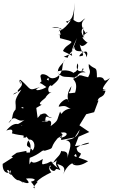

<svg xmlns="http://www.w3.org/2000/svg" viewBox="-30 -1038 841 1434"><path d="M695 -256C699 -339 740 -289 758 -360C662 -369 728 -401 685 -335C742 -390 702 -344 766 -375C704 -352 762 -416 791 -455C719 -404 777 -472 694 -460C693 -555 685 -507 633 -560C628 -514 659 -516 628 -461C544 -480 596 -485 517 -448C542 -489 590 -452 564 -477C531 -439 548 -509 610 -497C563 -528 563 -468 590 -530C609 -502 523 -484 548 -563C556 -565 561 -509 523 -497C521 -480 506 -529 403 -506C401 -543 455 -572 450 -589C425 -530 448 -525 413 -478C413 -478 375 -436 337 -462C315 -485 272 -494 272 -468C284 -405 282 -429 305 -397C305 -411 334 -491 335 -437C302 -454 265 -423 264 -410C263 -439 333 -365 322 -391C273 -357 201 -355 268 -388C177 -355 208 -370 124 -441C98 -450 141 -372 117 -438C168 -396 83 -367 106 -351C69 -347 38 -303 130 -369C60 -269 97 -284 85 -210C129 -227 133 -245 144 -234C167 -227 81 -221 170 -271C79 -254 138 -215 136 -262C23 -183 94 -171 33 -118C85 -201 94 -114 153 -143C94 -95 76 -115 137 -103C126 -93 90 -151 17 -63C47 -73 72 -77 59 -42C138 -20 158 -35 143 -12C143 -12 198 4 139 -60C155 -22 214 30 184 5C215 -4 245 42 214 86C191 49 153 69 181 11C221 59 180 120 182 145C279 110 283 76 304 88C391 62 330 78 399 -4C436 -32 450 -23 424 -47C486 -59 482 -16 414 -7C455 -49 412 9 431 7L528 -12L565 -70C548 2 491 3 461 8C522 23 487 72 474 143C484 71 422 102 428 86C418 131 394 131 366 179C433 138 360 165 403 218C327 162 377 158 321 182C289 187 276 206 290 149C184 215 217 134 191 190C180 114 234 97 166 102C183 129 166 108 167 89L95 103L55 131L67 137L-10 186C-13 232 10 260 39 251C31 271 61 202 48 252C77 298 -1 227 32 231C87 320 110 308 110 308C159 329 137 339 135 319C135 319 221 355 164 296C221 288 257 306 201 319C248 371 226 392 231 364C191 376 277 305 242 321C266 296 296 277 353 249C306 200 386 171 360 175C338 194 344 195 351 206C322 203 372 266 388 224C427 224 432 262 397 183C402 197 476 191 441 265C472 194 515 169 531 185C484 161 524 237 628 166C539 127 506 136 536 112C561 155 493 152 558 139C599 84 548 125 542 66C640 0 696 38 530 53L557 -17L637 -52L563 -102L614 -185L673 -200L706 -288L691 -280ZM282 -256C234 -260 324 -312 311 -312C343 -357 376 -354 339 -348C316 -367 344 -417 356 -395C374 -417 449 -454 391 -511C440 -443 447 -475 535 -456C481 -448 564 -450 531 -346C468 -338 483 -340 490 -353C503 -389 480 -301 504 -395C445 -315 499 -255 479 -283C480 -326 406 -265 409 -241C491 -259 450 -223 538 -225C480 -249 464 -179 506 -229C418 -219 437 -160 419 -205C392 -136 410 -142 348 -96C372 -170 288 -121 282 -130C354 -149 334 -127 308 -130C308 -201 334 -145 357 -162C310 -157 335 -216 263 -177C303 -205 231 -146 252 -149L241 -232ZM476 -607C475 -624 520 -666 524 -689C532 -622 605 -692 616 -610C646 -693 554 -633 564 -617C611 -626 587 -618 565 -706C593 -668 634 -741 625 -717C561 -766 593 -773 608 -746C558 -805 588 -819 591 -836C589 -750 599 -765 602 -788C588 -762 655 -826 605 -788C628 -786 540 -847 607 -900C581 -893 575 -848 519 -889L528 -1018C522 -975 525 -879 462 -878C484 -851 463 -878 499 -887C444 -804 399 -805 407 -802C437 -840 409 -822 355 -835C429 -840 450 -804 416 -824C418 -759 439 -788 406 -777C417 -772 416 -794 418 -753C483 -735 502 -734 504 -723C487 -699 464 -701 441 -660C447 -647 452 -655 509 -621C505 -644 492 -644 545 -754L502 -637L446 -614Z"/></svg>

Font: Hussar Lance
Style: ExBdObl
Weight: 700
Foundry: Cannot Into Space Fonts, PlusOne Fonts
Version: Version 2.270